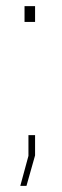

<svg xmlns="http://www.w3.org/2000/svg" viewBox="-20 -477 200 623"><path d="M93.8 -38.6V27.3L65.9 126H45.9L72.3 28.8V-38.6ZM93.8 -457V-405.8H59.6V-457Z"/></svg>

Font: Yantramanav Thin
Style: Regular
Weight: 250
Version: Version 1.001;PS 1.0;hotconv 1.0.72;makeotf.lib2.5.5900; ttf